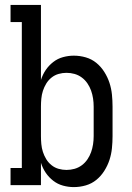

<svg xmlns="http://www.w3.org/2000/svg" viewBox="-20 -755 540 783"><path d="M281 8Q259 8 237 2Q215 -4 197 -18Q179 -32 166.5 -50.5Q154 -69 147 -91V0H23V-70H69V-665H23V-735H147V-429Q154 -451 166.5 -469.5Q179 -488 197 -502Q215 -516 237 -522Q259 -528 281 -528Q306 -528 330 -521Q354 -514 373 -498.5Q392 -483 405.5 -461.5Q419 -440 426.5 -417Q434 -394 436.5 -369.5Q439 -345 439 -320V-200Q439 -175 436.5 -150.5Q434 -126 426.5 -103Q419 -80 405.5 -58.5Q392 -37 373 -21.5Q354 -6 330 1Q306 8 281 8ZM251 -62Q268 -62 284 -66.5Q300 -71 313.5 -81Q327 -91 336.5 -105Q346 -119 351.5 -134.5Q357 -150 359.5 -166.5Q362 -183 362 -200V-320Q362 -337 359.5 -353.5Q357 -370 351.5 -385.5Q346 -401 336.5 -415Q327 -429 313.5 -439Q300 -449 284 -453.5Q268 -458 251 -458Q235 -458 219 -453.5Q203 -449 190 -438.5Q177 -428 168.5 -414Q160 -400 155 -384.5Q150 -369 148.5 -352.5Q147 -336 147 -320V-200Q147 -184 148.5 -167.5Q150 -151 155 -135.5Q160 -120 168.5 -106Q177 -92 190 -81.5Q203 -71 219 -66.5Q235 -62 251 -62Z"/></svg>

Font: Iosevka Curly Slab
Style: Regular
Weight: 400
Monospace: yes
Designer: Belleve Invis
Foundry: Belleve Invis
Version: Version 22.1.2; ttfautohint (v1.8.4)